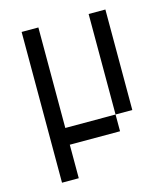

<svg xmlns="http://www.w3.org/2000/svg" viewBox="-115 -698 838 961"><g transform="rotate(-15 304.0 -217.5)"><path d="M434 -86.8V-607.6H520.8V-86.8ZM434 -86.8V0H173.6V173.6H86.8V-607.6H173.6V-86.8Z"/></g></svg>

Font: 8-bit Operator+
Style: Regular
Weight: 400
Designer: GrandChaos9000
Foundry: Grand Chaos Productions
Version: Version 1.2.0 - April 24, 2014